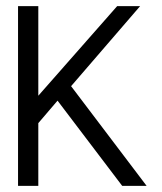

<svg xmlns="http://www.w3.org/2000/svg" viewBox="-20 -609 531 629"><path d="M460.4 0H380.4L168.5 -279.3L105.5 -205.6V0H39.1V-588.9H105.5V-295.4L363.8 -588.9H439L212.9 -326.7Z"/></svg>

Font: Meera
Style: Regular
Weight: 400
Designer: Hussain KH and Suresh P for Swathanthra Malayalam Computing (SMC)
Version: Version 7.0.0+20221109